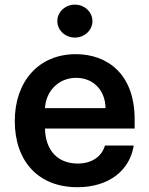

<svg xmlns="http://www.w3.org/2000/svg" viewBox="-20 -782 633 813"><path d="M307.5 10.7C443.5 10.7 530.2 -62.5 546.2 -165.8H424.4C410.5 -117.9 367.5 -89.5 309.3 -89.5C226.2 -89.5 172.6 -142.8 170.5 -237.6H550.1V-277C550.1 -468.4 435 -552.6 300.8 -552.6C144.5 -552.6 42.6 -437.9 42.6 -269.5C42.6 -98.4 143.1 10.7 307.5 10.7ZM170.5 -324.2C174 -393.8 225.9 -452.4 302.6 -452.4C376.4 -452.4 426.1 -398.4 426.8 -324.2ZM222.7 -692.5C222.7 -654.1 256 -622.9 297.2 -622.9C338.1 -622.9 371.4 -654.1 371.4 -692.5C371.4 -731.2 338.1 -762.4 297.2 -762.4C256 -762.4 222.7 -731.2 222.7 -692.5Z"/></svg>

Font: Margiela Sans Semi Bold
Style: Regular
Weight: 600
Designer: Stefan Endress, Andreas Faust
Version: Version 1.100;FEAKit 1.0